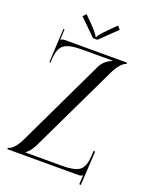

<svg xmlns="http://www.w3.org/2000/svg" viewBox="-170 -969 848 1103"><g transform="rotate(20 254.0 -418.0)"><path d="M271.5 -767.6H244.1L144.5 -865.2L162.1 -884.8L210 -836.9Q223.6 -823.2 234.4 -810.1Q245.1 -796.9 250.5 -788.6Q255.9 -780.3 255.9 -778.3H259.8Q259.8 -790 306.6 -836.9L354.5 -884.8L372.1 -865.2ZM0 0V-8.8Q12.7 -8.8 32.7 -28.3Q52.7 -47.9 70.3 -85L326.2 -622.1Q336.9 -644.5 356.4 -660.6Q376 -676.8 393.6 -681.6V-684.6H205.1Q129.9 -684.6 98.6 -662.6Q67.4 -640.6 63.5 -571.3L62.5 -551.8L55.7 -552.7L66.4 -759.8L73.2 -758.8L70.3 -693.4Q79.1 -702.1 95.7 -702.1H475.6V-693.4Q464.8 -693.4 445.8 -674.3Q426.8 -655.3 408.2 -617.2L152.3 -82Q131.8 -40 105.5 -20.5V-17.6H329.1Q402.3 -17.6 432.6 -38.6Q462.9 -59.6 466.8 -124L468.8 -160.2L478.5 -159.2L466.8 48.8L457 47.9L460 -7.8H459Q451.2 0 435.5 0Z"/></g></svg>

Font: FoglihtenNo07
Style: Regular
Weight: 500
Designer: gluk (gluksza@wp.pl)
Foundry: gluk (gluksza@wp.pl)
Version: Version 0.871